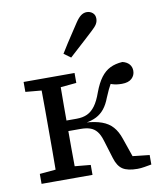

<svg xmlns="http://www.w3.org/2000/svg" viewBox="-86 -836 763 913"><g transform="rotate(-10 295.5 -379.0)"><path d="M42 0V-48L153 -58H181L288 -48V0ZM42 -444V-492H288V-444L181 -434H153ZM119 0Q119 -31 119.5 -68Q120 -105 120 -144.5Q120 -184 120 -218V-274Q120 -309 120 -348Q120 -387 119.5 -424.5Q119 -462 119 -492H212Q212 -462 211.5 -424Q211 -386 211 -346Q211 -306 211 -269V-224Q211 -187 211 -146.5Q211 -106 211.5 -68.5Q212 -31 212 0ZM397 -62 370 -150Q361 -180 348 -196Q335 -212 316 -218.5Q297 -225 270 -225H181V-276H260Q290 -276 311.5 -286Q333 -296 350 -319Q367 -342 381 -382Q397 -425 416.5 -451Q436 -477 461.5 -489.5Q487 -502 521 -504Q542 -499 553.5 -486Q565 -473 565 -454Q565 -432 549 -417Q533 -402 501 -402Q475 -402 455 -408.5Q435 -415 414 -424L475 -452Q462 -435 449 -413Q436 -391 419 -350Q407 -318 390.5 -297.5Q374 -277 351.5 -265.5Q329 -254 297 -249V-251Q344 -248 376 -236.5Q408 -225 428 -202.5Q448 -180 460 -144L506 -11L441 -60L572 -46V0Q555 3 537.5 6Q520 9 504 9Q457 9 433 -6.5Q409 -22 397 -62ZM252 -591Q266 -614 280.5 -636.5Q295 -659 310 -681.5Q325 -704 340 -727Q354 -748 367 -757.5Q380 -767 395 -767Q411 -767 423 -757Q435 -747 435 -729Q435 -715 428 -703Q421 -691 401 -673Q382 -655 362.5 -637.5Q343 -620 324 -602.5Q305 -585 285 -567Z"/></g></svg>

Font: Source Serif 4
Style: Regular
Weight: 400
Designer: Frank Grießhammer
Foundry: Adobe Systems Incorporated
Version: Version 4.004;hotconv 1.0.116;makeotfexe 2.5.65601